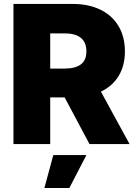

<svg xmlns="http://www.w3.org/2000/svg" viewBox="-20 -727 686 969"><path d="M47.9 -707H348.6Q427.2 -707 486.6 -678.2Q545.9 -649.4 578.1 -595.5Q610.4 -541.5 610.4 -467.8Q610.4 -395.5 578.9 -343.8Q547.4 -292 489.3 -264.6L633.8 0H431.6L306.2 -235.4H233.4V0H47.9ZM305.7 -380.9Q359.9 -380.9 387.9 -401.9Q416 -422.9 416 -467.8Q416 -513.7 387.7 -536.1Q359.4 -558.6 305.7 -558.6H233.4V-380.9ZM249 55.7H416L330.1 221.7H204.1Z"/></svg>

Font: Pretendard GOV Black
Style: Regular
Weight: 900
Designer: Base glyphs from Inter by Rasmus Andersson; Hangeul glyphs from Noto Sans CJK(Source Han Sans) by Jang Soo-young and Kan
Foundry: Kil Hyung-jin
Version: Version 1.309